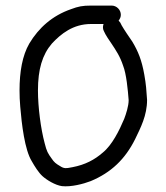

<svg xmlns="http://www.w3.org/2000/svg" viewBox="-20 -645 596 688"><path d="M351 -559C347.7 -549 348.3 -540 353 -532L358 -522C362 -514.7 368.7 -504.3 378 -491C396.5 -463.3 410 -443.1 421 -410C433 -379.9 438.1 -323.2 441 -286C441 -265 431.6 -236.1 425 -219C407.6 -177.6 381.5 -124.8 348 -98C319.1 -72.7 285.3 -54.6 240 -46C216.3 -41.3 209.6 -40.3 195 -50C180.1 -58.7 173.9 -63.6 165 -77C151.6 -95.4 147.3 -102.6 140 -132C126.3 -183 116 -260.1 116 -321C116 -396.3 131.5 -448.8 166 -489C198.1 -523.4 241.7 -559 306 -559ZM380 -625H306C275.6 -625 260.6 -622 234 -612C167.6 -588.9 119 -545.7 85 -489C60 -445.7 50 -387.8 50 -321C50 -302.3 50.8 -283 52.5 -263C57.7 -200.7 68.3 -108.1 94 -67C104.3 -48.9 117.9 -26.9 132 -14C147.2 -0.2 177.5 18.5 202 22C235.2 25.5 278.4 14.2 305 4C378.7 -26.7 428.6 -75.1 464 -146C483.7 -187 507 -231.1 507 -287C504.8 -320 503.4 -343 497 -378C488 -429 475.1 -460.9 454 -496C445.1 -508.8 423.9 -539.8 416 -554L411 -564C409.7 -566 407.7 -568.3 405 -571C410.3 -577.7 413 -584.7 413 -592C413 -610 397.7 -625 380 -625Z"/></svg>

Font: HoneyBee
Style: Reg
Weight: 400
Foundry: Cannot Into Space Fonts
Version: Version 0.89